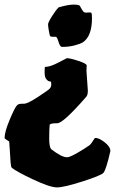

<svg xmlns="http://www.w3.org/2000/svg" viewBox="-20 -565 500 835"><path d="M354 -510 371 -511Q375 -511 377.5 -508.5Q380 -506 380 -486Q380 -406 339 -380Q331 -375 306 -368Q281 -361 250 -361Q241 -361 234.5 -383Q228 -405 223 -405H210Q201 -405 198.5 -407.5Q196 -410 192.5 -430.5Q189 -451 189 -459Q189 -467 205.5 -493.5Q222 -520 235 -533Q277 -545 299.5 -545Q322 -545 327 -540Q338 -519 342.5 -514.5Q347 -510 354 -510ZM356 -257 362 -171Q362 -151 355 -144Q255 -29 229 -29H226Q202 -29 196 -23Q194 0 194 37.5Q194 75 203 84Q248 119 272 119Q283 119 315.5 100.5Q348 82 370 66Q376 61 383 49.5Q390 38 391.5 36.5Q393 35 396 35Q411 35 435.5 54Q460 73 460 92Q441 176 429 187.5Q417 199 337.5 224.5Q258 250 227.5 250Q197 250 121 214Q45 178 30 163Q26 159 22 78L20 51Q20 50 10 44Q0 38 0 35Q0 8 23 -46.5Q46 -101 55 -108Q61 -114 79 -114H85Q100 -114 144.5 -143Q189 -172 196 -179.5Q203 -187 203 -198L202 -210Q190 -210 183 -219Q174 -227 174 -250.5Q174 -274 176 -274Q198 -274 234 -293Q270 -312 271 -312Q285 -312 321.5 -300Q358 -288 357 -280Q356 -272 356 -257Z"/></svg>

Font: Piedra
Style: Regular
Weight: 400
Designer: Angel Koziupa & Ale Paul
Foundry: Angel Koziupa and Alejandro Paul
Version: Version 1.000